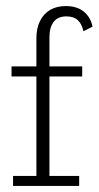

<svg xmlns="http://www.w3.org/2000/svg" viewBox="-20 -613 325 633"><path d="M23 0V-33H100V-361H18V-394H100V-488Q100 -520 112 -544Q124 -568 145.5 -580.5Q167 -593 197 -593Q234 -593 256.5 -574.5Q279 -556 285 -525L255 -510Q250 -534 236.5 -546.5Q223 -559 199 -559Q171 -559 157 -541Q143 -523 143 -490V-394H251V-361H143V-33H241V0Z"/></svg>

Font: Rokkitt ExtraLight
Style: Regular
Weight: 250
Version: Version 3.103